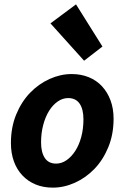

<svg xmlns="http://www.w3.org/2000/svg" viewBox="-20 -847 573 879"><path d="M365 -569 211 -740 328 -827 449 -634ZM222 12Q178 12 143 -2.5Q108 -17 82.5 -44Q57 -71 43.5 -108.5Q30 -146 30 -192Q30 -264 54 -322.5Q78 -381 117.5 -422Q157 -463 207 -485.5Q257 -508 308 -508Q351 -508 386.5 -493.5Q422 -479 447 -452Q472 -425 486 -387.5Q500 -350 500 -304Q500 -232 476 -173.5Q452 -115 412.5 -74Q373 -33 323 -10.5Q273 12 222 12ZM237 -98Q262 -98 284.5 -113.5Q307 -129 324.5 -156Q342 -183 352 -220Q362 -257 362 -301Q362 -347 344.5 -372.5Q327 -398 292 -398Q267 -398 244.5 -382.5Q222 -367 205 -340Q188 -313 178 -275.5Q168 -238 168 -195Q168 -150 185 -124Q202 -98 237 -98Z"/></svg>

Font: TypoPRO Source Sans Pro
Style: Bold Italic
Weight: 700
Italic angle: -11°
Designer: Paul D. Hunt
Foundry: Adobe Systems Incorporated
Version: Version 1.075;PS 2.000;hotconv 1.0.86;makeotf.lib2.5.63406